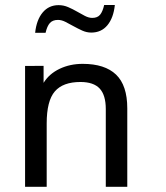

<svg xmlns="http://www.w3.org/2000/svg" viewBox="-20 -735 654 755"><path d="M396 -0.5V-306.2Q396 -360.8 372.1 -386.7Q348.1 -412.6 296.4 -412.6Q227.5 -412.6 195.6 -375.5Q163.6 -338.4 163.6 -249.5V-0.5H78.6V-475.6L151.4 -476.1V-409.2Q173.3 -444.8 214.4 -464.4Q255.4 -483.9 305.2 -483.9Q392.1 -483.9 436.3 -441.7Q480.5 -399.4 480.5 -308.6V-0.5ZM338.9 -606.9Q320.8 -606.9 303.5 -614.7Q286.1 -622.6 269.5 -631.8Q252.9 -641.1 237.5 -648.9Q222.2 -656.7 208 -656.7Q187 -656.7 176 -644.3Q165 -631.8 159.2 -606H118.2Q123.5 -656.7 147.7 -685.8Q171.9 -714.8 210.4 -714.8Q230 -714.8 248 -707Q266.1 -699.2 282.5 -689.7Q298.8 -680.2 314 -672.4Q329.1 -664.6 342.8 -664.6Q363.3 -664.6 373.5 -677Q383.8 -689.5 389.6 -715.3H431.6Q426.3 -664.6 402.3 -635.7Q378.4 -606.9 338.9 -606.9Z"/></svg>

Font: XL-Viking
Style: Regular
Weight: 400
Foundry: Ascender Corporation
Version: Version 1.10 March 23, 2015